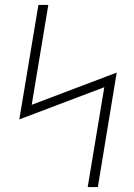

<svg xmlns="http://www.w3.org/2000/svg" viewBox="-20 -755 540 775"><path d="M334 0 401 -403 58 -273 135 -735H175L108 -332L451 -462L375 0Z"/></svg>

Font: Iosevka Curly XLtObl
Style: Regular
Weight: 200
Italic angle: -9°
Monospace: yes
Designer: Belleve Invis
Foundry: Belleve Invis
Version: Version 11.1.0; ttfautohint (v1.8.3)